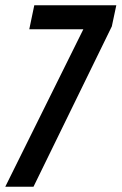

<svg xmlns="http://www.w3.org/2000/svg" viewBox="-28 -708 461 728"><path d="M-8 0 288 -597H83L102 -688H413L396 -608L99 0Z"/></svg>

Font: Saira Condensed Medium
Style: Italic
Weight: 500
Width: 3
Italic angle: -12°
Designer: Hector Gatti with collaboration of the Omnibus-Type team
Foundry: Omnibus-Type
Version: Version 1.101